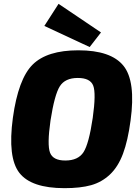

<svg xmlns="http://www.w3.org/2000/svg" viewBox="-20 -966 731 1000"><path d="M506 -797 447 -721 211 -831 285 -946ZM388 -704Q558 -704 623 -623.5Q688 -543 660 -338Q646 -233 620.5 -165Q595 -97 552.5 -57Q510 -17 454.5 -1.5Q399 14 316 14Q143 14 81 -65.5Q19 -145 47 -352Q75 -555 150 -629.5Q225 -704 388 -704ZM385 -560Q319 -560 291.5 -516.5Q264 -473 243 -338Q225 -212 240.5 -171Q256 -130 320 -130Q387 -130 415 -173.5Q443 -217 463 -352Q481 -480 465.5 -520Q450 -560 385 -560Z"/></svg>

Font: Ezarion Extra Bold
Style: Italic
Weight: 800
Italic angle: -8°
Designer: Natanael Gama
Version: Version 1.001;PS 001.001;hotconv 1.0.70;makeotf.lib2.5.58329